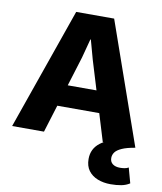

<svg xmlns="http://www.w3.org/2000/svg" viewBox="-94 -735 867 1026"><g transform="rotate(10 339.5 -222.5)"><path d="M4.4 0 235.6 -660H441.6L673 0H496.2L367 -424.2L338.4 -528.2H335.8L308.6 -425.4L177.2 0ZM155 -148.8V-265.8H522.4V-148.8ZM576 215Q537 215 505.4 202.5Q473.8 190 455.5 165.2Q437.2 140.4 437.2 102Q437.2 46.6 480.7 13.3Q524.2 -20 599.4 -31.6L673 0Q627.8 7.6 602 19.1Q576.2 30.6 565.9 44.7Q555.6 58.8 555.6 76Q555.6 96.8 570.4 108.2Q585.2 119.6 610.6 119.6Q622.4 119.6 635 117.6Q647.6 115.6 656.6 110L679.2 192.2Q659.2 205.2 633.4 210.1Q607.6 215 576 215Z"/></g></svg>

Font: Work Sans
Style: Regular
Weight: 400
Designer: Wei Huang
Foundry: Wei Huang
Version: Version 2.006; ttfautohint (v1.8.1.43-b0c9)